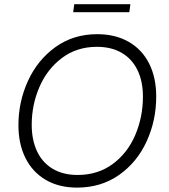

<svg xmlns="http://www.w3.org/2000/svg" viewBox="-20 -866 788 896"><path d="M66 -281.5Q66 -391.5 110.8 -489Q155.5 -586.5 239 -646.5Q322.5 -706.5 433.5 -706.5Q518 -706.5 580.2 -671Q642.5 -635.5 675.8 -569.8Q709 -504 709 -415.5Q709 -303.5 664.2 -206Q619.5 -108.5 535.5 -49.5Q451.5 9.5 339.5 9.5Q254.5 9.5 192.8 -27Q131 -63.5 98.5 -129.2Q66 -195 66 -281.5ZM342 -49.5Q436.5 -49.5 505.8 -100.5Q575 -151.5 611 -235.5Q647 -319.5 647 -415.5Q647 -486.5 621.5 -539Q596 -591.5 547.8 -619.5Q499.5 -647.5 432.5 -647.5Q338.5 -647.5 269.2 -595.5Q200 -543.5 164 -460Q128 -376.5 128 -283.5Q128 -213.5 152.5 -160.8Q177 -108 225.2 -78.8Q273.5 -49.5 342 -49.5ZM326.5 -846.5H588.5L583.5 -809H321.5Z"/></svg>

Font: HK Grotesk Light
Style: Italic
Weight: 300
Italic angle: -16°
Designer: Alfredo Marco Pradil
Foundry: Hanken Design Co.
Version: Version 3.001